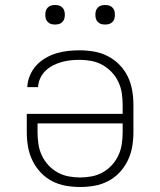

<svg xmlns="http://www.w3.org/2000/svg" viewBox="-20 -739 640 767"><path d="M300 8Q271 8 242.5 3Q214 -2 188 -15.5Q162 -29 142 -50.5Q122 -72 109.5 -98Q97 -124 92 -152.5Q87 -181 87 -210V-284H470V-320Q470 -344 466.5 -367Q463 -390 453 -411.5Q443 -433 426.5 -450.5Q410 -468 389.5 -479.5Q369 -491 345.5 -495.5Q322 -500 298 -500Q280 -500 261.5 -498Q243 -496 225.5 -491Q208 -486 191.5 -477.5Q175 -469 162 -456.5Q149 -444 141 -427Q133 -410 132 -391H89Q90 -415 99.5 -437.5Q109 -460 125 -477.5Q141 -495 161.5 -507Q182 -519 205 -526Q228 -533 251.5 -535.5Q275 -538 298 -538Q327 -538 356 -533Q385 -528 411 -514.5Q437 -501 457.5 -480Q478 -459 490.5 -433Q503 -407 508 -378Q513 -349 513 -320V-210Q513 -181 508 -152.5Q503 -124 490.5 -98Q478 -72 458 -50.5Q438 -29 412 -15.5Q386 -2 357.5 3Q329 8 300 8ZM300 -30Q323 -30 346.5 -34.5Q370 -39 390.5 -50.5Q411 -62 427 -79.5Q443 -97 453 -118.5Q463 -140 466.5 -163.5Q470 -187 470 -210V-246H130V-210Q130 -187 133.5 -163.5Q137 -140 147 -118.5Q157 -97 173 -79.5Q189 -62 209.5 -50.5Q230 -39 253.5 -34.5Q277 -30 300 -30ZM400 -641Q392 -641 384.5 -643Q377 -645 371 -651Q365 -657 363 -664.5Q361 -672 361 -680Q361 -688 363 -695.5Q365 -703 371 -709Q377 -715 384.5 -717Q392 -719 400 -719Q408 -719 415.5 -717Q423 -715 429 -709Q435 -703 437 -695.5Q439 -688 439 -680Q439 -672 437 -664.5Q435 -657 429 -651Q423 -645 415.5 -643Q408 -641 400 -641ZM200 -641Q192 -641 184.5 -643Q177 -645 171 -651Q165 -657 163 -664.5Q161 -672 161 -680Q161 -688 163 -695.5Q165 -703 171 -709Q177 -715 184.5 -717Q192 -719 200 -719Q208 -719 215.5 -717Q223 -715 229 -709Q235 -703 237 -695.5Q239 -688 239 -680Q239 -672 237 -664.5Q235 -657 229 -651Q223 -645 215.5 -643Q208 -641 200 -641Z"/></svg>

Font: Iosevka Curly XLtEx
Style: Regular
Weight: 200
Width: 7
Monospace: yes
Designer: Belleve Invis
Foundry: Belleve Invis
Version: Version 11.1.0; ttfautohint (v1.8.3)